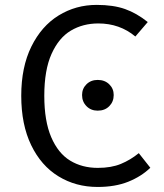

<svg xmlns="http://www.w3.org/2000/svg" viewBox="-20 -737 655 769"><path d="M571.8 -648.7 522.1 -590.8Q459.5 -643.1 373.8 -643.1Q312.3 -643.1 263.8 -614.4Q215.4 -585.6 186.4 -521Q157.4 -456.4 157.4 -353.3Q157.4 -252.3 185.1 -187.7Q212.8 -123.1 260.8 -93.8Q308.7 -64.6 371.8 -64.6Q425.6 -64.6 464.1 -80.5Q502.6 -96.4 535.9 -123.6L582.1 -65.1Q546.2 -30.3 493.8 -9.2Q441.5 11.8 370.8 11.8Q283.6 11.8 214.1 -30.8Q144.6 -73.3 104.9 -155.6Q65.1 -237.9 65.1 -353.3Q65.1 -468.2 105.6 -550.5Q146.2 -632.8 214.9 -675.1Q283.6 -717.4 367.2 -717.4Q433.8 -717.4 480.8 -700.8Q527.7 -684.1 571.8 -648.7ZM435.4 -356.4Q435.4 -329.7 417.7 -311.8Q400 -293.8 371.3 -293.8Q344.1 -293.8 326.4 -311.8Q308.7 -329.7 308.7 -356.4Q308.7 -382.1 326.4 -399.5Q344.1 -416.9 371.3 -416.9Q399.5 -416.9 417.4 -399.5Q435.4 -382.1 435.4 -356.4Z"/></svg>

Font: Fira Code
Style: Regular
Weight: 400
Designer: Carrois Corporate, Edenspiekermann AG, Nikita Prokopov
Foundry: Carrois Corporate, Edenspiekermann AG, Nikita Prokopov
Version: Version 5.002